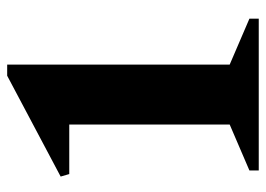

<svg xmlns="http://www.w3.org/2000/svg" viewBox="-123 -618 741 535"><g transform="rotate(-90 247.5 -350.5)"><path d="M40 0V-26L168 -81V-528H30L23 -552L304 -701H335V-81L463 -26V0Z"/></g></svg>

Font: Platypi
Style: Bold
Weight: 700
Designer: David Sargent
Foundry: Bolt Cutter Type
Version: Version 1.200; ttfautohint (v1.8.4.7-5d5b)